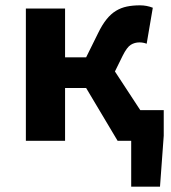

<svg xmlns="http://www.w3.org/2000/svg" viewBox="-20 -528 640 720"><path d="M472 172V0H421L303 -198H224V0H77V-496H224V-313H303L348 -404Q363 -435 379.5 -455.5Q396 -476 415 -487.5Q434 -499 456 -503.5Q478 -508 505 -508Q530 -508 553 -499L530 -364Q517 -369 503 -369Q485 -369 470.5 -360Q456 -351 440 -319L411 -260L506 -115H594V-19L580 172Z"/></svg>

Font: Source Code Pro
Style: Bold
Weight: 700
Monospace: yes
Designer: Paul D. Hunt, Teo Tuominen
Foundry: Adobe Systems Incorporated
Version: Version 2.030;PS 1.000;hotconv 16.6.51;makeotf.lib2.5.65220